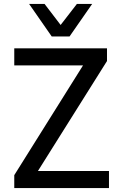

<svg xmlns="http://www.w3.org/2000/svg" viewBox="-20 -949 611 969"><path d="M52 0V-65L426 -662L437 -619H52V-705H520V-641L145 -44L134 -86H530V0ZM241 -765 127 -929H205L286 -823L368 -929H445L331 -765Z"/></svg>

Font: Nunito Sans 7pt SemiCondensed Medium
Style: Regular
Weight: 500
Width: 4
Designer: Vernon Adams
Foundry: Vernon Adams
Version: Version 3.101;gftools[0.9.27]